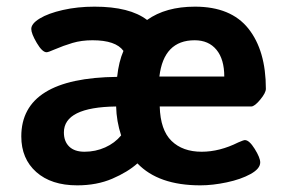

<svg xmlns="http://www.w3.org/2000/svg" viewBox="-20 -550 859 577"><path d="M44 -140Q44 -316 332 -319Q337 -365 351 -397Q328 -429 258 -429Q225 -429 198 -421Q171 -413 143 -401Q125 -393 120 -393Q107 -393 90.5 -421Q74 -449 74 -463Q74 -479 99.5 -494.5Q125 -510 169 -520Q213 -530 264 -530Q370 -530 422 -490Q478 -530 566 -530Q674 -530 726.5 -464Q779 -398 779 -283Q779 -271 762 -250.5Q745 -230 735 -230H460Q462 -159 495.5 -126.5Q529 -94 586 -94Q640 -94 696 -122Q712 -129 716 -129Q729 -129 745.5 -102.5Q762 -76 762 -62Q762 -43 733 -27Q704 -11 661.5 -2Q619 7 582 7Q456 7 393 -59Q364 -33 317.5 -13Q271 7 212 7Q134 7 89 -33Q44 -73 44 -140ZM654 -320Q654 -372 630.5 -400.5Q607 -429 565 -429Q472 -429 459 -320ZM344 -143Q330 -186 329 -230Q172 -228 172 -152Q172 -125 188 -109.5Q204 -94 234 -94Q267 -94 296 -107Q325 -120 344 -143Z"/></svg>

Font: Asap-SemiBold
Style: Regular
Weight: 600
Designer: Pablo Cosgaya
Foundry: Omnibus-Type
Version: Version 2.000; ttfautohint (v1.8)